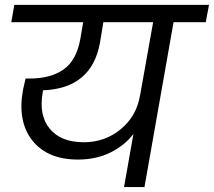

<svg xmlns="http://www.w3.org/2000/svg" viewBox="-20 -760 869 780"><path d="M320.8 -182.1Q406.2 -182.1 470.5 -235.1Q534.7 -288.1 548.8 -372.1V-371.1L602.1 -669.9H399.9L386.2 -586.9Q353 -400.9 154.8 -393.1Q154.8 -392.1 154.3 -389.6Q153.8 -387.2 153.8 -386.2Q136.7 -292.5 181.9 -237.3Q227.1 -182.1 320.8 -182.1ZM25.9 -669.9 38.1 -740.2H829.1L815.9 -669.9H685.1L566.9 0H483.9L522 -215.8Q486.3 -168.9 428.5 -140.4Q370.6 -111.8 296.9 -111.8Q172.9 -111.8 111.6 -189Q50.3 -266.1 73.2 -394Q74.2 -399.9 84 -440.9H99.1Q186 -440.9 238.3 -477.8Q290.5 -514.6 306.2 -601.1L317.9 -669.9Z"/></svg>

Font: SVN-Poppins
Style: Italic
Weight: 400
Italic angle: -10°
Designer: Ninad Kale (Devanagari), Jonny Pinhorn (Latin)
Foundry: Indian Type Foundry
Version: Version 3.002 2017